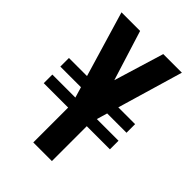

<svg xmlns="http://www.w3.org/2000/svg" viewBox="-209 -783 868 868"><g transform="rotate(45 225.0 -349.0)"><path d="M173 0V-248L39 -698H158L233 -458L306 -698H425L292 -246V0ZM17 -223V-278H440V-223ZM17 -329V-384H440V-329Z"/></g></svg>

Font: Stick No Bills ExtraLight
Style: Bold
Weight: 700
Version: Version 2.000